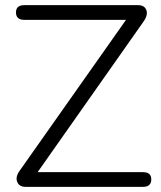

<svg xmlns="http://www.w3.org/2000/svg" viewBox="-20 -725 623 745"><path d="M79 0Q54 0 46.5 -20Q39 -40 58 -65L469 -648H74Q42 -648 42 -677Q42 -705 74 -705H516Q541 -705 548 -685.5Q555 -666 536 -640L126 -57H535Q567 -57 567 -29Q567 0 535 0Z"/></svg>

Font: Chiron GoRound TC L
Style: Regular
Weight: 300
Designer: Ryoko NISHIZUKA 西塚涼子 (kana, bopomofo & ideographs); Paul D. Hunt (Latin, Greek & Cyrillic); Sandoll Communications 산돌커뮤니
Foundry: Adobe
Version: Version 1.000;hotconv 1.1.1;makeotfexe 2.6.0